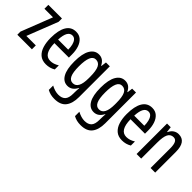

<svg xmlns="http://www.w3.org/2000/svg" viewBox="62 -1351 2394 2394"><g transform="rotate(45 1259.5 -153.5)"><path d="M282 0H25V-55L186 -468H35V-537H275V-478L115 -69H282Z M518 -546Q573 -546 609 -514.5Q645 -483 663 -429.5Q681 -376 681 -309V-253H426Q429 -59 545 -59Q574 -59 602.5 -68Q631 -77 661 -96V-24Q605 10 536 10Q468 10 426 -26.5Q384 -63 365 -125Q346 -187 346 -265Q346 -402 389.5 -474Q433 -546 518 -546ZM518 -480Q477 -480 454 -440Q431 -400 427 -317H605Q605 -361 596 -398Q587 -435 567.5 -457.5Q548 -480 518 -480Z M920 -547Q958 -547 986.5 -528Q1015 -509 1037 -466H1042L1051 -537H1119V6Q1119 118 1071 179Q1023 240 916 240Q879 240 848.5 232.5Q818 225 789 209V132Q857 168 914 168Q976 168 1007 135.5Q1038 103 1038 25V9Q1038 -8 1039 -29.5Q1040 -51 1042 -75H1038Q995 10 917 10Q844 10 803.5 -60Q763 -130 763 -266Q763 -406 805 -476.5Q847 -547 920 -547ZM937 -475Q890 -475 868 -421.5Q846 -368 846 -265Q846 -159 869 -110Q892 -61 940 -61Q1038 -61 1038 -245V-270Q1038 -377 1014 -426Q990 -475 937 -475Z M1382 -547Q1420 -547 1448.5 -528Q1477 -509 1499 -466H1504L1513 -537H1581V6Q1581 118 1533 179Q1485 240 1378 240Q1341 240 1310.5 232.5Q1280 225 1251 209V132Q1319 168 1376 168Q1438 168 1469 135.5Q1500 103 1500 25V9Q1500 -8 1501 -29.5Q1502 -51 1504 -75H1500Q1457 10 1379 10Q1306 10 1265.5 -60Q1225 -130 1225 -266Q1225 -406 1267 -476.5Q1309 -547 1382 -547ZM1399 -475Q1352 -475 1330 -421.5Q1308 -368 1308 -265Q1308 -159 1331 -110Q1354 -61 1402 -61Q1500 -61 1500 -245V-270Q1500 -377 1476 -426Q1452 -475 1399 -475Z M1860 -546Q1915 -546 1951 -514.5Q1987 -483 2005 -429.5Q2023 -376 2023 -309V-253H1768Q1771 -59 1887 -59Q1916 -59 1944.5 -68Q1973 -77 2003 -96V-24Q1947 10 1878 10Q1810 10 1768 -26.5Q1726 -63 1707 -125Q1688 -187 1688 -265Q1688 -402 1731.5 -474Q1775 -546 1860 -546ZM1860 -480Q1819 -480 1796 -440Q1773 -400 1769 -317H1947Q1947 -361 1938 -398Q1929 -435 1909.5 -457.5Q1890 -480 1860 -480Z M2325 -547Q2456 -547 2456 -364V0H2375V-348Q2375 -411 2359 -443Q2343 -475 2307 -475Q2255 -475 2232 -429Q2209 -383 2209 -279V0H2128V-537H2193L2202 -464H2207Q2224 -504 2255.5 -525.5Q2287 -547 2325 -547Z"/></g></svg>

Font: Noto Sans Malayalam ExtraCondensed
Style: Regular
Weight: 400
Width: 2
Designer: Jelle Bosma - Monotype Design Team
Foundry: Monotype Imaging Inc.
Version: Version 2.104; ttfautohint (v1.8.4.7-5d5b)